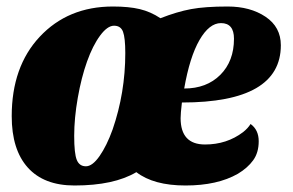

<svg xmlns="http://www.w3.org/2000/svg" viewBox="-20 -550 899 590"><path d="M399 -21Q330 20 209 20Q115 20 65.5 -35Q16 -90 16 -193Q16 -345 102 -437Q189 -530 327 -530Q376 -530 409.5 -522Q443 -514 473 -494Q524 -514 567 -522Q610 -530 679.5 -530Q749 -530 796 -498.5Q843 -467 843 -411Q843 -235 539 -235Q535 -201 535 -187Q535 -106 610 -106Q677 -106 727 -144Q742 -156 750 -169Q775 -151 775 -116Q775 -81 758 -57.5Q741 -34 711 -16Q648 20 550 20Q452 20 399 -21ZM326 -152Q365 -265 365 -387Q365 -434 358 -452.5Q351 -471 330.5 -471Q310 -471 287.5 -440.5Q265 -410 247.5 -361Q230 -312 219 -249.5Q208 -187 208 -132.5Q208 -78 216 -58.5Q224 -39 244 -39Q264 -39 286 -70.5Q308 -102 326 -152ZM546 -278Q615 -278 657 -320Q699 -362 699 -431Q699 -479 659 -479Q623 -479 593 -427Q563 -375 546 -278Z"/></svg>

Font: Sansita One
Style: Regular
Weight: 400
Version: Version 1.002